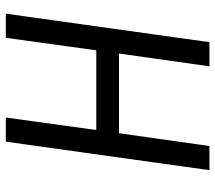

<svg xmlns="http://www.w3.org/2000/svg" viewBox="-60 -680 740 660"><g transform="rotate(-90 310.0 -350.0)"><path d="M55 0 153 -700H236L193 -389H467L510 -700H593L495 0H412L456 -311H182L138 0Z"/></g></svg>

Font: Finlandica
Style: Italic
Weight: 400
Italic angle: -8°
Designer: Niklas Ekholm, Juho Hiilivirta, Jaakko Suomalainen
Foundry: Helsinki Type Studio
Version: Version 1.064